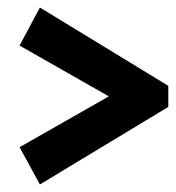

<svg xmlns="http://www.w3.org/2000/svg" viewBox="-20 -535 467 510"><path d="M32 -414 86 -515 427 -307V-251L86 -45L32 -144L269 -279Z"/></svg>

Font: Piazzolla ExtraBold
Style: Regular
Weight: 800
Designer: Juan Pablo del Peral
Foundry: Huerta Tipografica
Version: Version 1.330